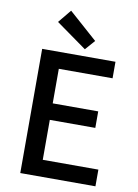

<svg xmlns="http://www.w3.org/2000/svg" viewBox="-104 -1054 808 1122"><g transform="rotate(10 300.0 -493.0)"><path d="M97 0H543V-99H213V-336H483V-434H213V-639H532V-737H97ZM343 -778 394 -836 225 -986 161 -908Z"/></g></svg>

Font: Noto Sans CJK SC Medium
Style: Regular
Weight: 500
Designer: Ryoko NISHIZUKA 西塚涼子 (kana, bopomofo & ideographs); Paul D. Hunt (Latin, Greek & Cyrillic); Sandoll Communications 산돌커뮤니
Foundry: Adobe
Version: Version 2.004;hotconv 1.0.118;makeotfexe 2.5.65603